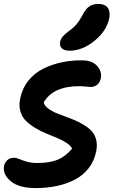

<svg xmlns="http://www.w3.org/2000/svg" viewBox="-35 -896 580 980"><path d="M320.8 -637.2Q293 -637.2 280.5 -649.4Q268.1 -661.6 272 -682.1Q274.9 -697.3 284.7 -709Q294.4 -720.7 315.9 -736.8Q342.3 -755.9 356.7 -773.4Q371.1 -791 387.2 -820.8Q402.8 -851.6 421.6 -863.8Q440.4 -876 466.8 -876Q500 -876 514.4 -856.9Q528.8 -837.9 522.9 -803.2Q508.8 -737.3 446.8 -687.3Q384.8 -637.2 320.8 -637.2ZM147 64Q62.5 64 20.3 29.3Q-22 -5.4 -14.2 -49.8Q-10.3 -67.4 2.9 -79.1Q16.1 -90.8 35.2 -90.8Q48.8 -90.8 64.5 -84Q80.1 -77.1 102.8 -70.6Q125.5 -64 155.8 -64Q218.8 -64 259 -80.6Q299.3 -97.2 333 -137.2Q326.2 -152.3 305.7 -166Q285.2 -179.7 259 -190.7Q232.9 -201.7 202.9 -213.9Q172.9 -226.1 146 -242.2Q119.1 -258.3 98.6 -277.8Q78.1 -297.4 69.3 -326.7Q60.5 -356 67.9 -392.1Q78.1 -444.3 109.6 -483.9Q141.1 -523.4 186.3 -545.7Q231.4 -567.9 282 -578.4Q332.5 -588.9 386.2 -587.9Q435.5 -587.4 460.4 -559.8Q485.4 -532.2 480 -498Q475.6 -476.1 461.7 -464.1Q447.8 -452.1 426.8 -452.1Q420.4 -452.1 402.3 -454.1Q384.3 -456.1 370.1 -456.1Q235.4 -456.1 188 -373Q192.4 -355.5 211.9 -341.3Q231.4 -327.1 257.6 -316.7Q283.7 -306.2 314.5 -295.2Q345.2 -284.2 373 -269.8Q400.9 -255.4 422.6 -237.1Q444.3 -218.8 453.9 -189.7Q463.4 -160.6 456.1 -124Q446.3 -74.2 417.2 -37.1Q388.2 0 345.5 21.7Q302.7 43.5 253.2 53.7Q203.6 64 147 64Z"/></svg>

Font: Shantell Sans Irregular Bouncy
Style: Italic
Weight: 600
Italic angle: -11.31°
Designer: Stephen Nixon, Anya Danilova, Shantell Martin
Foundry: Arrow Type
Version: Version 1.006;[9816181b4]